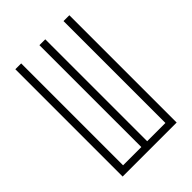

<svg xmlns="http://www.w3.org/2000/svg" viewBox="-215 -832 930 930"><g transform="rotate(-45 250.0 -367.5)"><path d="M65 0V-735H105V-37H230V-735H270V-37H395V-735H435V0Z"/></g></svg>

Font: Iosevka Curly Extralight
Style: Regular
Weight: 200
Monospace: yes
Designer: Belleve Invis
Foundry: Belleve Invis
Version: Version 22.1.2; ttfautohint (v1.8.4)